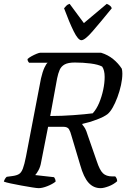

<svg xmlns="http://www.w3.org/2000/svg" viewBox="-30 -978 658 998"><path d="M171 0Q162 0 137 -4Q112 -8 81.5 -13.5Q51 -19 25.5 -24.5Q0 -30 -10 -34Q-8 -42 -3.5 -49Q1 -56 5 -59L35 -63Q57 -66 69 -73.5Q81 -81 89 -102Q97 -123 105 -164L183 -570Q191 -605 201 -626.5Q211 -648 218 -652H121Q119 -654 116 -659Q113 -664 113 -671Q120 -678 133.5 -685.5Q147 -693 160.5 -698.5Q174 -704 180 -704H495Q531 -693 558 -671Q585 -649 603 -621Q606 -611 606 -595Q606 -568 599 -536Q592 -504 580.5 -473Q569 -442 555.5 -418.5Q542 -395 528 -384Q509 -370 472 -356Q435 -342 398 -334V-330Q407 -320 413 -309Q419 -298 426 -275L473 -140Q488 -94 505 -77.5Q522 -61 554 -61H569Q573 -57 576 -50.5Q579 -44 579 -36Q560 -19 534.5 -9.5Q509 0 493 0Q456 0 430.5 -28Q405 -56 387 -120L341 -274Q336 -294 328.5 -306.5Q321 -319 298 -319H220L184 -136Q180 -111 170 -93Q160 -75 153 -68L251 -57Q253 -55 256 -48.5Q259 -42 259 -34Q243 -21 216.5 -10.5Q190 0 171 0ZM231 -375Q291 -375 352 -379.5Q413 -384 452 -389Q472 -411 485.5 -443.5Q499 -476 506.5 -511.5Q514 -547 514 -578Q514 -613 501 -632Q480 -643 441 -648Q402 -653 359 -653Q324 -653 306 -643Q288 -633 280 -614.5Q272 -596 267 -571ZM393 -769Q376 -769 353 -815.5Q330 -862 303 -935Q308 -941 314.5 -948Q321 -955 332 -958L406 -858L525 -958Q547 -949 551 -935Q490 -860 450.5 -814.5Q411 -769 393 -769Z"/></svg>

Font: Texturina 72pt 72pt Medium
Style: Italic
Weight: 500
Italic angle: -11°
Designer: Guillermo Torres Carreño
Foundry: Omnibus-Type
Version: Version 1.002; ttfautohint (v1.8.3)